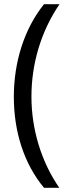

<svg xmlns="http://www.w3.org/2000/svg" viewBox="-20 -738 334 916"><path d="M46 -276C46 -111 94 43 190 158H263C177 34 130 -121 130 -277C130 -435 176 -589 264 -718H190C96 -601 46 -443 46 -276Z"/></svg>

Font: Noto Sans Lao UI Cond
Style: Regular
Weight: 400
Width: 3
Designer: Monotype Design Team
Foundry: Monotype Imaging Inc.
Version: Version 2.000